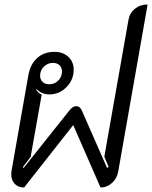

<svg xmlns="http://www.w3.org/2000/svg" viewBox="-20 -823 675 852"><path d="M30 -49Q30 -59 31 -64L106 -490Q115 -539 145.5 -566Q176 -593 222 -593Q259 -593 283 -571Q307 -549 307 -514Q307 -469 275 -436.5Q243 -404 199 -404Q183 -404 168 -410Q153 -416 143 -427L140 -425Q149 -411 165 -403L116 -127L81 -81L85 -78L288 -333Q303 -352 319 -352Q334 -352 343 -333L455 -78L462 -82L443 -128L550 -734Q555 -765 578.5 -784Q602 -803 635 -803L505 -64Q500 -32 477.5 -11.5Q455 9 426 9L305 -268L87 9Q61 9 45.5 -7Q30 -23 30 -49ZM255 -506Q255 -523 244 -533.5Q233 -544 215 -544Q192 -544 175 -527.5Q158 -511 158 -487Q158 -470 169 -459.5Q180 -449 198 -449Q222 -449 238.5 -465.5Q255 -482 255 -506Z"/></svg>

Font: K2D Light
Style: Italic
Weight: 300
Italic angle: -10°
Designer: Katatrad Aksorn Co.,Ltd.
Foundry: Cadson Demak Co.,Ltd.
Version: Version 1.000; ttfautohint (v1.6)